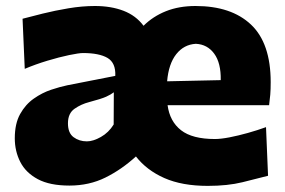

<svg xmlns="http://www.w3.org/2000/svg" viewBox="-20 -604 951 640"><path d="M672.4 15.6Q586.9 15.6 527.8 -10.5Q468.8 -36.6 433.1 -82.5Q385.7 -39.1 331.5 -12.2Q277.3 14.6 211.4 14.6Q146 14.6 106 -6.8Q65.9 -28.3 47.6 -64.2Q29.3 -100.1 29.3 -143.1Q29.3 -191.9 47.1 -223.9Q64.9 -255.9 92.8 -275.4Q120.6 -294.9 150.6 -304.9Q180.7 -314.9 204.6 -319.8L364.3 -351.1Q366.2 -394.5 338.4 -410.9Q310.5 -427.2 256.8 -427.2Q243.2 -427.2 210.4 -420.4Q177.7 -413.6 137.9 -401.6Q98.1 -389.6 62.5 -374.5L55.2 -541.5Q82.5 -548.8 122.8 -558.8Q163.1 -568.8 208.5 -576.4Q253.9 -584 296.4 -584Q350.1 -584 391.6 -568.1Q433.1 -552.2 458.5 -518.1Q489.7 -549.3 533.2 -566.7Q576.7 -584 631.8 -584Q751 -584 816.7 -522Q882.3 -460 882.3 -330.1Q882.3 -306.6 880.9 -288.6Q879.4 -270.5 877 -253.4H538.6Q545.9 -199.2 583.5 -169.9Q621.1 -140.6 696.3 -140.6Q715.8 -140.6 745.1 -146.2Q774.4 -151.9 806.4 -160.9Q838.4 -169.9 866.7 -180.2L873.5 -18.1Q837.9 -8.8 788.3 3.4Q738.8 15.6 672.4 15.6ZM715.8 -336.9Q716.8 -394 694.1 -425Q671.4 -456.1 632.8 -458Q592.8 -455.6 567.4 -423.3Q542 -391.1 537.1 -333ZM269.5 -132.8Q290.5 -132.8 316.4 -147.5Q342.3 -162.1 358.9 -189L359.4 -296.4Q350.1 -289.1 334 -281.7Q317.9 -274.4 277.3 -263.7Q250.5 -256.8 228.5 -241.5Q206.5 -226.1 206.5 -192.9Q206.5 -160.6 225.3 -146.7Q244.1 -132.8 269.5 -132.8Z"/></svg>

Font: Pinar-FD ExtraBold
Style: Regular
Weight: 800
Designer: Amin Abedi
Version: Version 3.000